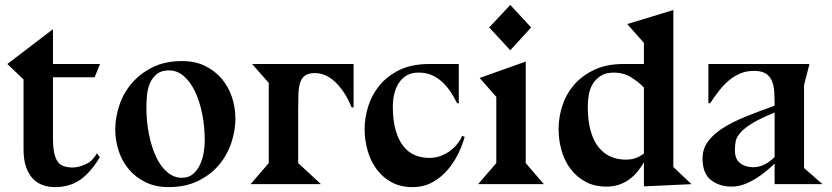

<svg xmlns="http://www.w3.org/2000/svg" viewBox="-20 -751 3394 783"><path d="M196 -490H388L366 -436H196V-190Q196 -154 200.5 -130.5Q205 -107 214.5 -93Q224 -79 239.5 -73.5Q255 -68 277 -68Q300 -68 329 -81Q358 -94 375 -126L387 -110Q351 -49 308 -18.5Q265 12 204 12Q178 12 155 4Q132 -4 114.5 -22Q97 -40 86.5 -69.5Q76 -99 76 -142V-427L10 -490L196 -632Z M940 -267Q940 -219 923.5 -169Q907 -119 873.5 -79Q840 -39 788.5 -13.5Q737 12 667 12Q614 12 573.5 -8Q533 -28 505.5 -60.5Q478 -93 464 -135.5Q450 -178 450 -223Q450 -271 466.5 -321Q483 -371 517 -411Q551 -451 602 -476.5Q653 -502 723 -502Q776 -502 816.5 -482Q857 -462 884.5 -429.5Q912 -397 926 -354.5Q940 -312 940 -267ZM669 -464Q638 -464 619.5 -449Q601 -434 591.5 -411.5Q582 -389 579.5 -363Q577 -337 577 -314Q577 -256 587.5 -203.5Q598 -151 616.5 -111.5Q635 -72 662 -49Q689 -26 722 -26Q750 -26 768 -42Q786 -58 796.5 -81.5Q807 -105 811 -131Q815 -157 815 -176Q815 -235 804.5 -287Q794 -339 775 -378.5Q756 -418 729 -441Q702 -464 669 -464Z M1414 -313Q1398 -352 1379 -379Q1360 -406 1340.5 -422.5Q1321 -439 1301.5 -446Q1282 -453 1265 -453Q1239 -453 1225 -443.5Q1211 -434 1204.5 -415Q1198 -396 1197 -367.5Q1196 -339 1196 -301V-86L1289 0H1002L1076 -86V-413L1008 -490H1422V-313Z M1844 -330Q1831 -357 1815.5 -379.5Q1800 -402 1781 -419Q1762 -436 1739 -445.5Q1716 -455 1687 -455Q1658 -455 1638 -443Q1618 -431 1605.5 -411Q1593 -391 1587.5 -366.5Q1582 -342 1582 -316Q1582 -258 1594 -218Q1606 -178 1626.5 -153Q1647 -128 1674 -117.5Q1701 -107 1731 -107Q1757 -107 1779.5 -116Q1802 -125 1819 -138.5Q1836 -152 1848 -168Q1860 -184 1864 -197L1875 -193Q1867 -163 1850 -127Q1833 -91 1807 -60Q1781 -29 1745 -8.5Q1709 12 1662 12Q1613 12 1576.5 -8Q1540 -28 1515.5 -61.5Q1491 -95 1479 -137.5Q1467 -180 1467 -225Q1467 -270 1481.5 -317Q1496 -364 1527.5 -402.5Q1559 -441 1609 -465.5Q1659 -490 1731 -490H1851V-330Z M2061 -731 2146 -639 2061 -546 1975 -639ZM2124 -500V-86L2198 0H1930L2004 -86V-356L1936 -433Z M2606 -89Q2595 -70 2580.5 -52Q2566 -34 2547 -20Q2528 -6 2505 2Q2482 10 2453 10Q2404 10 2367.5 -10Q2331 -30 2306.5 -62.5Q2282 -95 2270 -137.5Q2258 -180 2258 -225Q2258 -273 2273.5 -320.5Q2289 -368 2321.5 -405.5Q2354 -443 2404 -466.5Q2454 -490 2522 -490H2606V-576L2538 -653L2726 -710V-70L2800 0L2606 9ZM2606 -394Q2583 -418 2552.5 -436.5Q2522 -455 2483 -455Q2450 -455 2429.5 -441.5Q2409 -428 2397 -408Q2385 -388 2381 -363.5Q2377 -339 2377 -316Q2377 -258 2389 -216.5Q2401 -175 2422 -149.5Q2443 -124 2471 -112Q2499 -100 2531 -100Q2557 -100 2574.5 -107Q2592 -114 2606 -125Z M3139 -84Q3125 -70 3105 -53.5Q3085 -37 3062.5 -23Q3040 -9 3015 0.5Q2990 10 2965 10Q2913 10 2879 -17Q2845 -44 2845 -105Q2845 -143 2866.5 -173Q2888 -203 2927 -228Q2966 -253 3020 -275Q3074 -297 3139 -320Q3139 -350 3137.5 -376Q3136 -402 3128 -421Q3120 -440 3103 -451Q3086 -462 3055 -462Q3025 -462 3000.5 -452Q2976 -442 2954.5 -424.5Q2933 -407 2914 -383Q2895 -359 2876 -330H2869V-490H3281L3259 -404V-65H3260L3334 0H3139ZM3139 -292Q3080 -268 3047.5 -248Q3015 -228 2999 -209.5Q2983 -191 2980 -173.5Q2977 -156 2977 -138Q2977 -102 2998.5 -85.5Q3020 -69 3052 -69Q3075 -69 3097.5 -80Q3120 -91 3139 -111Z"/></svg>

Font: Bluu Next Cyrillic
Style: Bold
Weight: 700
Designer: Igor Stepanchenko
Foundry: Igor Stepanchenko
Version: Version 1.000